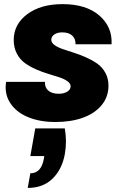

<svg xmlns="http://www.w3.org/2000/svg" viewBox="-20 -588 608 936"><path d="M151.9 38.1H295.9Q307.1 100.6 295.9 164.1Q282.2 237.8 236.1 283Q189.9 328.1 115.2 328.1L127.9 256.8Q181.2 256.8 193.8 186L195.8 172.9H127.9ZM508.8 -170.9Q508.8 -115.2 474.9 -74.7Q440.9 -34.2 383.1 -13.7Q325.2 6.8 250 6.8Q173.8 6.8 116 -17.3Q58.1 -41.5 29.3 -86.7Q0.5 -131.8 9.8 -189H199.2Q197.8 -161.1 215.8 -146Q233.9 -130.9 266.1 -130.9Q291 -130.9 307.6 -140.9Q324.2 -150.9 324.2 -167Q324.2 -181.2 308.8 -192.1Q293.5 -203.1 269 -211.2Q244.6 -219.2 215.1 -228Q185.5 -236.8 156 -249.8Q126.5 -262.7 102.1 -280Q77.6 -297.4 62.3 -326.4Q46.9 -355.5 46.9 -393.1Q46.9 -469.2 112.5 -518.6Q178.2 -567.9 285.2 -567.9Q399.9 -567.9 464.1 -512.5Q528.3 -457 523.9 -372.1H348.1Q349.1 -398.9 332 -414.6Q314.9 -430.2 283.2 -430.2Q260.3 -430.2 245.1 -420.2Q230 -410.2 230 -394Q230 -379.9 245.4 -368.7Q260.7 -357.4 285.4 -348.9Q310.1 -340.3 339.6 -331.1Q369.1 -321.8 398.9 -308.6Q428.7 -295.4 453.4 -278.3Q478 -261.2 493.4 -233.6Q508.8 -206.1 508.8 -170.9Z"/></svg>

Font: Poppins ExtraBold
Style: Italic
Weight: 800
Italic angle: -10°
Designer: Ninad Kale (Devanagari), Jonny Pinhorn (Latin)
Foundry: Indian Type Foundry
Version: Version 3.200;PS 1.000;hotconv 16.6.54;makeotf.lib2.5.65590